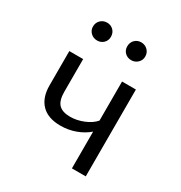

<svg xmlns="http://www.w3.org/2000/svg" viewBox="-176 -883 952 1009"><g transform="rotate(30 300.0 -378.0)"><path d="M489 0H405V-223Q374 -196 331 -180Q288 -164 240 -164Q164 -164 124.5 -204.5Q85 -245 85 -319V-527H169V-329Q169 -276 191 -253Q213 -230 261 -230Q300 -230 341 -246.5Q382 -263 405 -290V-527H489ZM128 -701Q128 -725 144 -740.5Q160 -756 183 -756Q206 -756 221.5 -740.5Q237 -725 237 -701Q237 -678 221.5 -663Q206 -648 183 -648Q160 -648 144 -663.5Q128 -679 128 -701ZM336 -701Q336 -725 351.5 -740.5Q367 -756 390 -756Q413 -756 429 -740.5Q445 -725 445 -701Q445 -679 429 -663.5Q413 -648 390 -648Q367 -648 351.5 -663Q336 -678 336 -701Z"/></g></svg>

Font: FiraDG Mono
Style: Regular
Weight: 400
Designer: Carrois Corporate & Edenspiekermann AG
Foundry: Carrois Corporate GbR & Edenspiekermann AG
Version: Version 3.206